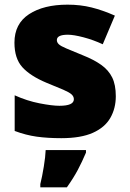

<svg xmlns="http://www.w3.org/2000/svg" viewBox="-20 -583 557 824"><path d="M477 -170Q477 -118 453.5 -77Q430 -36 378.5 -13Q327 10 243 10Q184 10 137.5 3.5Q91 -3 43 -21V-174Q96 -150 150 -139.5Q204 -129 235 -129Q297 -129 297 -157Q297 -169 287 -178Q277 -187 251.5 -198Q226 -209 179 -228Q110 -257 76 -294.5Q42 -332 42 -400Q42 -481 104.5 -522Q167 -563 270 -563Q325 -563 373 -551Q421 -539 473 -516L421 -393Q380 -412 338 -423Q296 -434 271 -434Q224 -434 224 -411Q224 -401 232.5 -393Q241 -385 265 -375Q289 -365 335 -346Q383 -327 414.5 -304.5Q446 -282 461.5 -250.5Q477 -219 477 -170ZM349 72Q332 112 314 146Q296 180 267 221H153V207Q161 175 168 132Q175 89 176 61H349Z"/></svg>

Font: Noto Sans Black
Style: Regular
Weight: 900
Designer: Monotype Design Team
Foundry: Monotype Imaging Inc.
Version: Version 2.007